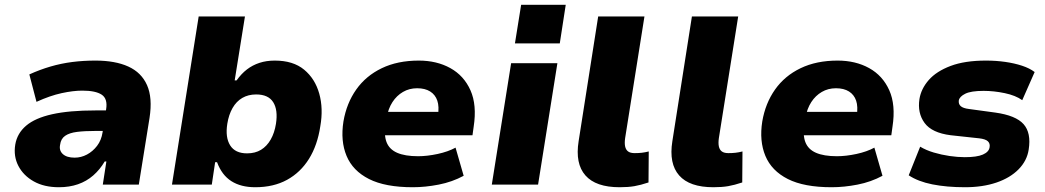

<svg xmlns="http://www.w3.org/2000/svg" viewBox="-20 -774 4382 805"><path d="M227 11Q165 11 121.5 -13.5Q78 -38 57 -78.5Q36 -119 44 -168Q52 -215 89.5 -247Q127 -279 198.5 -295Q270 -311 380 -311H448L435 -225H380Q335 -225 303 -221Q271 -217 253 -204.5Q235 -192 232 -167Q227 -143 243.5 -128Q260 -113 293 -113Q320 -113 344.5 -126Q369 -139 387 -162.5Q405 -186 410 -219L425 -316Q432 -360 406.5 -377Q381 -394 325 -394Q287 -394 238.5 -383.5Q190 -373 133 -347L103 -462Q147 -482 191.5 -495Q236 -508 282.5 -514Q329 -520 380 -520Q463 -520 518 -495Q573 -470 596.5 -417Q620 -364 607 -280L562 0H411L426 -97H419Q399 -63 371 -38.5Q343 -14 307 -1.5Q271 11 227 11Z M1050 11Q990 11 950 -14.5Q910 -40 890 -94H882L868 0H701L813 -705H1007L964 -437H972Q992 -465 1015.5 -483Q1039 -501 1068 -510.5Q1097 -520 1132 -520Q1209 -520 1255 -482Q1301 -444 1318.5 -381.5Q1336 -319 1323 -245Q1311 -165 1275.5 -108Q1240 -51 1183.5 -20Q1127 11 1050 11ZM1016 -131Q1050 -131 1074.5 -146Q1099 -161 1115 -189Q1131 -217 1137 -255Q1146 -313 1125.5 -345.5Q1105 -378 1054 -378Q1021 -378 996 -363.5Q971 -349 955 -321Q939 -293 933 -255Q924 -198 945 -164.5Q966 -131 1016 -131Z M1711 11Q1595 11 1527 -23.5Q1459 -58 1433 -120.5Q1407 -183 1420 -265Q1433 -341 1473.5 -398.5Q1514 -456 1580.5 -488Q1647 -520 1736 -520Q1811 -520 1868 -488.5Q1925 -457 1952.5 -395.5Q1980 -334 1966 -243L1961 -207H1565L1580 -305H1827L1816 -289Q1822 -327 1813.5 -352Q1805 -377 1783.5 -390.5Q1762 -404 1729 -404Q1696 -404 1669.5 -388.5Q1643 -373 1625.5 -346Q1608 -319 1601 -281L1597 -257Q1589 -209 1600.5 -178.5Q1612 -148 1645 -133.5Q1678 -119 1733 -119Q1771 -119 1815 -128.5Q1859 -138 1890 -155L1924 -37Q1876 -11 1819.5 0Q1763 11 1711 11Z M2139 -592 2165 -754H2352L2327 -592ZM2042 0 2123 -509H2317L2236 0Z M2578 11Q2478 11 2434.5 -38.5Q2391 -88 2406 -182L2488 -705H2682L2601 -195Q2598 -174 2601 -160Q2604 -146 2613.5 -139Q2623 -132 2641 -132Q2657 -132 2670.5 -133.5Q2684 -135 2700 -139L2699 -9Q2666 2 2640 6.5Q2614 11 2578 11Z M2971 11Q2871 11 2827.5 -38.5Q2784 -88 2799 -182L2881 -705H3075L2994 -195Q2991 -174 2994 -160Q2997 -146 3006.5 -139Q3016 -132 3034 -132Q3050 -132 3063.5 -133.5Q3077 -135 3093 -139L3092 -9Q3059 2 3033 6.5Q3007 11 2971 11Z M3467 11Q3351 11 3283 -23.5Q3215 -58 3189 -120.5Q3163 -183 3176 -265Q3189 -341 3229.5 -398.5Q3270 -456 3336.5 -488Q3403 -520 3492 -520Q3567 -520 3624 -488.5Q3681 -457 3708.5 -395.5Q3736 -334 3722 -243L3717 -207H3321L3336 -305H3583L3572 -289Q3578 -327 3569.5 -352Q3561 -377 3539.5 -390.5Q3518 -404 3485 -404Q3452 -404 3425.5 -388.5Q3399 -373 3381.5 -346Q3364 -319 3357 -281L3353 -257Q3345 -209 3356.5 -178.5Q3368 -148 3401 -133.5Q3434 -119 3489 -119Q3527 -119 3571 -128.5Q3615 -138 3646 -155L3680 -37Q3632 -11 3575.5 0Q3519 11 3467 11Z M4026 11Q3949 11 3889 -1Q3829 -13 3790 -39L3838 -159Q3863 -144 3895 -134.5Q3927 -125 3961 -120Q3995 -115 4025 -115Q4076 -115 4101 -126Q4126 -137 4129 -156Q4132 -172 4122 -181.5Q4112 -191 4086 -194L3966 -207Q3887 -217 3856.5 -258.5Q3826 -300 3835 -359Q3842 -402 3874 -438.5Q3906 -475 3965.5 -497.5Q4025 -520 4114 -520Q4156 -520 4194.5 -514.5Q4233 -509 4265 -498.5Q4297 -488 4318 -472L4266 -354Q4238 -374 4192.5 -383.5Q4147 -393 4104 -393Q4051 -393 4027 -381Q4003 -369 4000 -353Q3998 -338 4008 -329Q4018 -320 4043 -317L4153 -302Q4239 -290 4271.5 -253.5Q4304 -217 4293 -147Q4286 -100 4250.5 -64Q4215 -28 4157.5 -8.5Q4100 11 4026 11Z"/></svg>

Font: Nunito Sans 6pt Black
Style: Italic
Weight: 900
Italic angle: -9°
Version: Version 3.101;gftools[0.9.27]